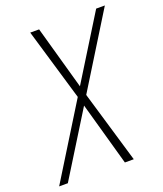

<svg xmlns="http://www.w3.org/2000/svg" viewBox="-136 -825 776 914"><g transform="rotate(-20 252.0 -367.5)"><path d="M5 0 234 -370 126 -735H171L261 -414L460 -735H504L275 -365L383 0H338L248 -321L49 0Z"/></g></svg>

Font: Iosevka SS04 XLt Obl
Style: Regular
Weight: 200
Italic angle: -9°
Monospace: yes
Designer: Belleve Invis
Foundry: Belleve Invis
Version: Version 19.0.0; ttfautohint (v1.8.4)